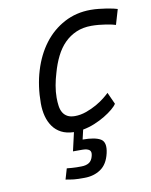

<svg xmlns="http://www.w3.org/2000/svg" viewBox="-82 -570 667 848"><g transform="rotate(-10 251.0 -146.0)"><path d="M383 -509Q401 -509 419.5 -507Q438 -505 454.5 -502.5Q471 -500 483.5 -497Q496 -494 502 -492L482 -424Q477 -426 465.5 -428.5Q454 -431 439 -433.5Q424 -436 407 -437.5Q390 -439 374 -439Q336 -439 306 -426Q276 -413 253 -390Q230 -367 213.5 -334Q197 -301 186 -261Q178 -235 173 -207Q168 -179 168 -153Q168 -133 170.5 -115.5Q173 -98 180.5 -85.5Q188 -73 201 -66Q214 -59 234 -59Q259 -59 284.5 -68Q310 -77 332 -89.5Q354 -102 370 -115Q386 -128 393 -135L417 -82Q411 -72 395.5 -59Q380 -46 358.5 -33Q337 -20 311.5 -9.5Q286 1 259 6L249 49Q305 49 329.5 64Q354 79 343 127Q332 175 301 196Q270 217 228 217Q211 217 195.5 216.5Q180 216 169 214Q155 212 144 210L158 162Q169 163 180 164Q190 165 201 165Q212 165 223 165Q244 165 257.5 156.5Q271 148 276 127Q281 108 271 100.5Q261 93 240 93H198L217 10Q184 9 161 -3Q138 -15 123.5 -35.5Q109 -56 102 -82.5Q95 -109 95 -140Q95 -218 115.5 -285.5Q136 -353 173.5 -402.5Q211 -452 264.5 -480.5Q318 -509 383 -509Z"/></g></svg>

Font: Panefresco 400wt
Style: Italic
Weight: 400
Foundry: Campivisivi & Chank Co
Version: Version 1.001